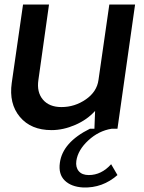

<svg xmlns="http://www.w3.org/2000/svg" viewBox="-20 -570 637 850"><path d="M474 0Q417 9 371 51.5Q325 94 318 142Q314 170 328.5 187.5Q343 205 373 205Q429 205 472 157L500 205Q434 263 348 260Q295 257 266.5 229Q238 201 245 151Q257 60 378 0H398L401 -79Q366 -40 313 -17Q260 6 208 6Q117 6 68 -52.5Q19 -111 32 -203L82 -550H197L150 -216Q142 -162 170 -129Q198 -96 252 -96Q311 -96 360 -130Q409 -164 416 -216L464 -550H578L500 0Z"/></svg>

Font: Oakes Grotesk Medium
Style: Italic
Weight: 500
Italic angle: -8°
Designer: Samuel Oakes
Foundry: Samuel Oakes
Version: Version 1.000;PS 001.000;hotconv 1.0.88;makeotf.lib2.5.64775